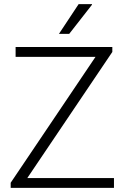

<svg xmlns="http://www.w3.org/2000/svg" viewBox="-20 -915 636 935"><path d="M267 -750H317L428 -892V-895H363ZM32 0H535V-48H113L527 -662V-686H56V-638H445L32 -25Z"/></svg>

Font: Chivo Light
Style: Regular
Weight: 300
Designer: Hector Gatti
Foundry: Omnibus-Type
Version: Version 1.003;PS 001.003;hotconv 1.0.70;makeotf.lib2.5.58329